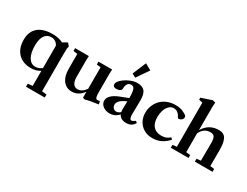

<svg xmlns="http://www.w3.org/2000/svg" viewBox="-84 -1370 2890 2243"><g transform="rotate(30 1361.5 -248.5)"><path d="M318.4 228.5V188L381.3 181.2V-22.5Q329.6 12.2 255.9 12.2Q146.5 12.2 83.5 -54.2Q20.5 -120.6 20.5 -233.9Q20.5 -343.8 87.6 -402.1Q154.8 -460.4 283.2 -460.4Q364.7 -460.4 422.9 -430.2L485.8 -465.3L517.6 -426.3Q511.2 -413.6 509.5 -392.3Q507.8 -371.1 507.8 -317.4V180.7L571.3 188V228.5ZM295.9 -27.3Q337.9 -27.3 381.3 -59.1V-360.8Q351.1 -420.9 285.6 -420.9Q229.5 -420.9 198.7 -374.8Q168 -328.6 168 -241.2Q168 -141.1 201.4 -84.2Q234.9 -27.3 295.9 -27.3Z M808.1 11.2Q733.4 11.2 689.7 -45.4Q646 -102.1 646 -203.1V-403.3L589.8 -410.2V-448.7H775.4Q772.9 -414.6 772.9 -383.8V-166Q772.9 -107.9 794.2 -77.1Q815.4 -46.4 852.5 -46.4Q913.6 -46.4 959.5 -113.8V-403.3L905.3 -410.2V-448.7H1090.3Q1086.9 -417 1086.9 -383.8V-132.8Q1086.9 -101.1 1091.3 -82.8Q1095.7 -64.5 1101.6 -59.1Q1107.4 -53.7 1115.7 -53.7Q1134.8 -53.7 1149.4 -58.6L1159.7 -17.6Q1038.6 -2 986.3 15.6L959.5 6.3V-74.2Q897.9 11.2 808.1 11.2Z M1370.1 -500.5 1319.8 -527.8 1396 -710 1481.4 -662.1ZM1317.4 11.2Q1264.2 11.2 1227.3 -17.6Q1190.4 -46.4 1190.4 -88.9Q1190.4 -126.5 1223.9 -159.7Q1257.3 -192.9 1320.3 -217.3L1430.2 -260.3V-260.7Q1430.2 -342.8 1417.7 -374.8Q1405.3 -406.7 1373.5 -406.7Q1343.3 -406.7 1326.9 -384.5Q1310.5 -362.3 1310.5 -322.3Q1310.5 -300.8 1292.2 -288.6Q1273.9 -276.4 1242.2 -276.4Q1196.8 -276.4 1196.8 -315.4Q1196.8 -343.8 1234.4 -378.2Q1272 -412.6 1325.7 -436.5Q1379.4 -460.4 1423.3 -460.4Q1494.6 -460.4 1525.4 -423.8Q1556.2 -387.2 1556.2 -301.3Q1556.2 -299.3 1553.2 -107.4Q1552.7 -83.5 1559.8 -64Q1566.9 -44.4 1582 -44.4Q1589.4 -44.4 1603.5 -51.5Q1617.7 -58.6 1629.9 -68.8L1651.9 -51.8Q1618.7 11.2 1542.5 11.2Q1465.3 11.2 1439 -44.9Q1390.1 11.2 1317.4 11.2ZM1317.9 -107.9Q1317.9 -82 1334.5 -64.2Q1351.1 -46.4 1375.5 -46.4Q1403.3 -46.4 1430.2 -70.8Q1427.2 -86.9 1427.2 -106.4Q1429.2 -180.2 1429.7 -215.8L1409.2 -206.1Q1317.9 -163.6 1317.9 -107.9Z M1896.5 11.2Q1797.4 11.2 1737.1 -50.5Q1676.8 -112.3 1676.8 -208Q1676.8 -256.8 1694.6 -302Q1712.4 -347.2 1745.4 -382.6Q1778.3 -418 1829.1 -439.2Q1879.9 -460.4 1941.4 -460.4Q1994.6 -460.4 2037.4 -443.4Q2080.1 -426.3 2100.6 -405.3Q2104 -396 2104 -387.7Q2104 -366.2 2086.2 -352.3Q2068.4 -338.4 2051.3 -338.4Q2038.1 -338.4 2035.2 -346.7Q2002.9 -418 1940.4 -418Q1903.3 -418 1876 -389.2Q1848.6 -360.4 1836.4 -319.1Q1824.2 -277.8 1824.2 -232.4Q1824.2 -151.9 1862.3 -108.9Q1900.4 -65.9 1971.2 -65.9Q2009.3 -65.9 2035.4 -76.7Q2061.5 -87.4 2085.9 -108.9L2105 -87.9Q2017.6 11.2 1896.5 11.2Z M2140.1 0V-38.6L2195.8 -44.9V-639.6L2146 -651.9V-678.7L2287.6 -726.1L2326.2 -716.3Q2321.8 -678.7 2321.8 -629.4V-342.8Q2392.6 -460.4 2524.9 -460.4Q2562 -460.4 2586.7 -446.5Q2611.3 -432.6 2624.3 -404.3Q2637.2 -376 2642.3 -341.3Q2647.5 -306.6 2647.5 -256.8Q2647.5 -113.8 2646.5 -45.4L2702.6 -38.6V0H2464.4V-38.6L2520 -44.9Q2521.5 -160.6 2521.5 -282.7Q2521.5 -337.4 2507.8 -363Q2494.1 -388.7 2452.1 -388.7Q2408.7 -388.7 2377.2 -367.4Q2345.7 -346.2 2321.8 -301.3V-45.4L2378.9 -38.6V0Z"/></g></svg>

Font: Elstob 8pt
Style: Bold
Weight: 700
Designer: Peter S. Baker
Version: Version 1.015